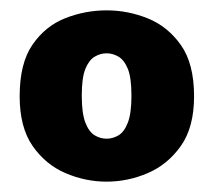

<svg xmlns="http://www.w3.org/2000/svg" viewBox="-20 -625 413 371"><path d="M186 -274Q145 -274 106.5 -290.5Q68 -307 43 -343Q18 -379 18 -439Q18 -503 43 -539Q68 -575 106.5 -590Q145 -605 186 -605Q227 -605 265.5 -589.5Q304 -574 329.5 -538Q355 -502 355 -439Q355 -379 329.5 -343Q304 -307 265.5 -290.5Q227 -274 186 -274ZM186 -357Q198 -357 209 -363.5Q220 -370 227 -388Q234 -406 234 -440Q234 -475 227 -492Q220 -509 209 -515.5Q198 -522 186 -522Q174 -522 163 -515.5Q152 -509 145 -492Q138 -475 138 -440Q138 -406 145 -388Q152 -370 163 -363.5Q174 -357 186 -357Z"/></svg>

Font: Murecho Thin ExtraBold
Style: Regular
Weight: 800
Version: Version 1.010